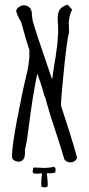

<svg xmlns="http://www.w3.org/2000/svg" viewBox="-20 -695 383 829"><path d="M312 -16Q312 -9 306.5 -3Q301 3 292 5Q289 6 283 6Q274 6 266 1Q258 -4 256 -13Q243 -59 215 -143Q201 -184 183 -246L176 -272L171 -283L165 -306Q155 -339 141 -377Q121 -283 103 -139Q95 -74 87 -47Q88 -45 88 -36Q88 1 62 3Q50 3 40.5 -3Q31 -9 32 -20Q31 -59 54 -180.5Q77 -302 95 -374Q108 -428 107 -472V-478Q90 -531 78 -576L71 -600Q50 -635 50 -651Q57 -665 74 -671Q77 -672 83 -672Q94 -672 103 -666Q112 -660 115 -650Q118 -644 118 -628L121 -606Q136 -552 187 -405L205 -352Q219 -450 220 -446Q220 -450 221 -456.5Q222 -463 223 -471Q228 -502 229 -523Q232 -556 231 -576Q231 -585 230 -593Q230 -605 229 -608Q228 -637 237 -652Q246 -667 272 -675L292 -653Q285 -642 281 -625.5Q277 -609 277 -597Q277 -579 278 -566V-555Q270 -527 258 -413.5Q246 -300 243 -240Q285 -114 311 -21ZM158 96 159 75Q161 61 161 53Q147 55 138 55Q133 55 123 53L121 45Q121 41 122.5 36.5Q124 32 123 29Q134 28 148 29Q162 30 171 30Q194 30 213 25Q220 30 220 35Q220 37 219.5 40.5Q219 44 219 50L203 53H182Q183 62 184.5 75Q186 88 186 96Q186 106 185 111Q179 114 172 114Q167 114 159 111Q158 106 158 96Z"/></svg>

Font: Amatic SC
Style: Bold
Weight: 700
Designer: Multiple Designers
Foundry: Vernon Adams
Version: Version 2.505